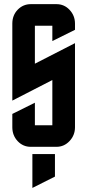

<svg xmlns="http://www.w3.org/2000/svg" viewBox="-20 -715 425 935"><path d="M137.7 200.2V35.2H247.6V145ZM40 -600.1Q40 -640.6 66.4 -668Q92.8 -694.8 129.9 -694.8H254.9Q292.5 -694.8 318.4 -667.5Q345.2 -639.2 345.2 -600.1V-569.8L234.9 -515.1V-589.8H149.9V-404.8L345.2 -504.9V-95.2Q345.2 -56.2 318.4 -27.8Q292 0 254.9 0H129.9Q92.3 0 66.4 -27.3Q40 -55.2 40 -95.2V-160.2L149.9 -214.8V-105H234.9V-325.2L40 -225.1Z"/></svg>

Font: Horta
Style: Regular
Weight: 600
Width: 3
Version: Version 0.11